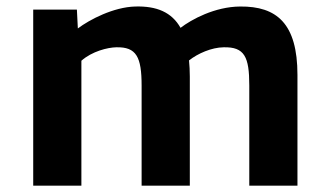

<svg xmlns="http://www.w3.org/2000/svg" viewBox="-20 -587 1040 607"><path d="M85 0H237.3V-395C271 -424.8 320.3 -437 347.7 -437.5C411.1 -439 427.7 -407.2 427.7 -316.4V0H580.1V-345.2C580.1 -363.3 579.1 -380.4 577.6 -396C605.5 -418 648.9 -437 687 -437.5C752.9 -439 768.1 -407.7 768.1 -316.9V0H920.4V-350.1C920.4 -513.2 854.5 -567.4 739.3 -566.4C659.2 -565.9 585 -525.4 550.8 -499C522.9 -548.3 475.6 -568.4 407.2 -566.4C338.9 -564.5 263.7 -525.4 226.1 -497.1L223.1 -556.6H85Z"/></svg>

Font: Merriweather Sans
Style: Bold
Weight: 700
Designer: Eben Sorkin ( eben@eyebytes.com )
Foundry: Eben Sorkin
Version: Version 1.003